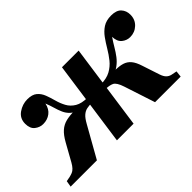

<svg xmlns="http://www.w3.org/2000/svg" viewBox="-108 -754 1018 1018"><g transform="rotate(-45 400.5 -245.0)"><path d="M438 0H313L381 -480H506ZM599 0 542 -174Q528 -217 509.5 -226Q491 -235 457 -235L462 -270H564Q600 -270 623 -263Q646 -256 661.5 -237.5Q677 -219 688 -184L720 -87Q727 -66 737.5 -55.5Q748 -45 762.5 -41.5Q777 -38 795 -35L791 0ZM759 -490Q799 -490 817 -470Q835 -450 835 -421Q835 -384 810 -360.5Q785 -337 750 -337Q725 -337 704.5 -353.5Q684 -370 683 -406Q666 -381 652.5 -358Q639 -335 623.5 -314.5Q608 -294 587 -278.5Q566 -263 535 -254.5Q504 -246 458 -246L462 -270Q506 -270 535 -286Q564 -302 584 -327Q604 -352 620.5 -380Q637 -408 655 -433Q673 -458 697.5 -474Q722 -490 759 -490ZM163 0H-34L-28 -35Q1 -39 21 -47Q41 -55 59 -87L113 -184Q133 -220 154 -238.5Q175 -257 202 -263.5Q229 -270 264 -270H366L361 -235Q339 -235 322.5 -231.5Q306 -228 291.5 -215.5Q277 -203 261 -174ZM131 -490Q167 -490 186 -474Q205 -458 214.5 -433Q224 -408 231.5 -380Q239 -352 252.5 -327Q266 -302 292.5 -286Q319 -270 366 -270L363 -246Q316 -246 286.5 -254.5Q257 -263 240.5 -278.5Q224 -294 215 -314.5Q206 -335 199.5 -358Q193 -381 183 -406Q176 -372 153 -354.5Q130 -337 98 -337Q73 -337 52 -353.5Q31 -370 31 -406Q31 -446 62.5 -468Q94 -490 131 -490Z"/></g></svg>

Font: Brygada 1918
Style: Italic
Weight: 400
Italic angle: -8°
Designer: Mateusz Machalski | Borys Kosmynka | Przemek Hoffer
Foundry: NIEPODLEGLA 2018
Version: Version 3.006